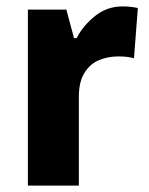

<svg xmlns="http://www.w3.org/2000/svg" viewBox="-20 -579 465 599"><path d="M362 -559Q387 -559 410 -554L398 -397Q380 -403 350 -403Q316 -403 288 -391Q260 -379 243 -351Q226 -323 226 -277V0H67V-549H187L211 -460H219Q239 -499 276.5 -529Q314 -559 362 -559Z"/></svg>

Font: Noto Sans Gujarati SemiCondensed ExtraBold
Style: Regular
Weight: 800
Width: 4
Designer: Jelle Bosma - Monotype Design Team, Universal Thirst
Foundry: Monotype Imaging Inc.
Version: Version 2.106; ttfautohint (v1.8.4.7-5d5b)